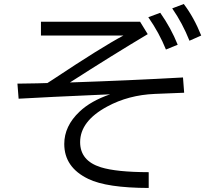

<svg xmlns="http://www.w3.org/2000/svg" viewBox="-20 -889 1039 957"><path d="M184.1 -780.8H678.2L716.3 -718.8Q541.5 -614.7 328.6 -478Q622.6 -487.8 892.1 -502.9L897.9 -426.8L751.5 -420.9Q620.6 -415.5 514.2 -357.9Q379.4 -285.2 379.4 -180.7Q379.4 -87.4 482.9 -55.2Q560.1 -31.2 721.2 -30.8V47.9Q512.2 47.4 420.4 2.9Q300.3 -54.7 300.3 -171.4Q300.3 -260.7 376.5 -332.5Q432.1 -385.7 528.8 -418.9L485.8 -417Q215.3 -405.3 72.8 -397L66.9 -472.2H73.7Q186 -473.6 216.3 -475.1L243.7 -492.7Q486.8 -654.3 595.2 -711.9H184.1ZM807.1 -642.1Q773.9 -724.6 719.2 -803.2L778.8 -825.2Q832.5 -749 865.7 -666ZM924.3 -686Q890.1 -772.5 838.4 -847.2L896 -869.1Q946.8 -802.2 982.9 -711.9Z"/></svg>

Font: UDEV Gothic 35
Style: Regular
Weight: 400
Version: v2.1.0; ttfautohint (v1.8.4.7-5d5b-dirty) -l 6 -r 45 -G 200 